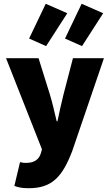

<svg xmlns="http://www.w3.org/2000/svg" viewBox="-20 -808 582 1016"><path d="M132 188C256 188 310 127 362 -8L530 -500H366L316 -308C304 -260 294 -214 284 -166H280C268 -216 258 -262 244 -308L184 -500H12L202 -18L196 4C186 34 164 54 118 54C108 54 102 54 86 50L56 176C78 184 98 188 132 188ZM224 -564 336 -738 222 -788 134 -604ZM414 -564 526 -738 412 -788 324 -604Z"/></svg>

Font: Source Sans Pro Black
Style: Regular
Weight: 900
Designer: Paul D. Hunt
Foundry: Adobe Systems Incorporated
Version: Version 3.006;hotconv 1.0.111;makeotfexe 2.5.65597